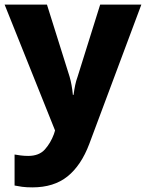

<svg xmlns="http://www.w3.org/2000/svg" viewBox="-21 -570 631 830"><path d="M-1 -550H182L280 -238Q285 -221 288.5 -201Q292 -181 294 -160H297Q300 -183 304 -202Q308 -221 314 -237L412 -550H590L365 52Q330 145 271 192.5Q212 240 119 240Q93 240 74.5 237.5Q56 235 42 232V98Q53 100 68.5 102Q84 104 101 104Q148 104 173 76Q198 48 212 10L217 -6Z"/></svg>

Font: Noto Kufi Arabic ExtraBold
Style: Regular
Weight: 800
Designer: Monotype Design Team, David Williams, Khaled Hosny
Foundry: Google LLC
Version: Version 2.109; ttfautohint (v1.8.4.7-5d5b)